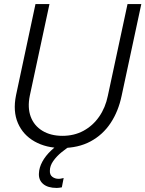

<svg xmlns="http://www.w3.org/2000/svg" viewBox="-20 -718 717 947"><path d="M284 12Q208 12 151 -20Q94 -52 68.5 -110.5Q43 -169 59 -248L155 -698H224L127 -246Q115 -187 131.5 -142.5Q148 -98 189 -73Q230 -48 288 -48Q346 -48 392 -73Q438 -98 469 -142.5Q500 -187 512 -246L609 -698H677L580 -246Q564 -169 525.5 -111Q487 -53 426.5 -20.5Q366 12 284 12ZM285 206Q279 207 272.5 208Q266 209 260 209Q216 209 193 189.5Q170 170 172 137Q173 109 188.5 80Q204 51 232.5 24Q261 -3 301 -25L330 0Q308 13 283.5 33Q259 53 242.5 76.5Q226 100 226 124Q225 144 238 154Q251 164 269 164Q277 164 282.5 162.5Q288 161 294 160Z"/></svg>

Font: Azeret Mono ExtraLight
Style: Italic
Weight: 250
Italic angle: -12°
Designer: Martin Vácha
Foundry: Displaay
Version: Version 1.002